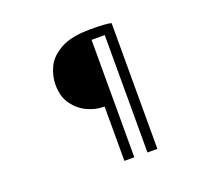

<svg xmlns="http://www.w3.org/2000/svg" viewBox="-136 -936 1272 1165"><g transform="rotate(-20 500.0 -353.5)"><path d="M690 57H626V-701H541V57H477V-294H468Q421 -294 368.5 -317.5Q316 -341 279 -391Q242 -441 242 -520Q242 -576 268 -631.5Q294 -687 363 -725.5Q432 -764 558 -764Q659 -764 690 -755Z"/></g></svg>

Font: Source Han Sans & Saira Hybrid
Style: Regular
Weight: 400
Designer: Ryoko NISHIZUKA 西塚涼子 (kana & ideographs); Paul D. Hunt (Latin, Greek & Cyrillic); Wenlong ZHANG 张文龙 (bopomofo); Sandoll 
Foundry: Adobe Systems Incorporated
Version: Version 1.00;August 2, 2021;FontCreator 13.0.0.2675 64-bit